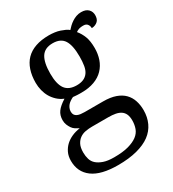

<svg xmlns="http://www.w3.org/2000/svg" viewBox="-185 -641 879 973"><g transform="rotate(-30 255.0 -154.0)"><path d="M497.1 -488.8Q497.1 -478 494.4 -469.2Q491.7 -460.4 485.6 -454.3Q479.5 -448.2 470.2 -444.1Q460.9 -439.9 449.2 -439.9Q449.2 -445.3 447.8 -450.7Q446.3 -456.1 442.4 -461.7Q438.5 -467.3 432.6 -470Q426.8 -472.7 416.5 -472.7Q403.8 -472.7 394 -470Q384.3 -467.3 374 -460Q391.1 -439.5 401.4 -412.8Q411.6 -386.2 411.6 -344.7Q411.6 -310.5 401.4 -280.8Q391.1 -251 369.9 -228.8Q348.6 -206.5 316.2 -194.6Q283.7 -182.6 241.7 -182.6Q236.3 -182.6 229 -182.6Q221.7 -182.6 215.1 -183.1Q208.5 -183.6 202.4 -184.1Q196.3 -184.6 191.9 -185.1Q182.1 -180.7 173.6 -174.8Q165 -168.9 159.2 -162.4Q153.3 -155.8 149.2 -146.5Q145 -137.2 145 -126Q145 -114.7 149.7 -107.4Q154.3 -100.1 162.6 -96.2Q170.9 -92.3 181.9 -90.8Q192.9 -89.4 205.1 -89.4H313Q355.5 -89.4 385.3 -78.9Q415 -68.4 433.3 -49.6Q451.7 -30.8 460.2 -4.9Q468.8 21 468.8 51.3Q468.8 91.8 453.4 125Q438 158.2 407.5 180.9Q377 203.6 329.3 216.1Q281.7 228.5 218.3 228.5Q119.1 228.5 70.1 192.1Q21 155.8 21 90.3Q21 63 31 42.2Q41 21.5 56.9 6.8Q72.8 -7.8 94 -17.3Q115.2 -26.9 142.1 -30.8Q129.9 -37.1 120.4 -43.5Q110.8 -49.8 104 -59.8Q97.2 -69.8 92.3 -82Q87.4 -94.2 87.4 -109.4Q87.4 -137.7 102.1 -158Q116.7 -178.2 150.4 -199.2Q128.9 -208 112.8 -222.9Q96.7 -237.8 85.9 -256.1Q75.2 -274.4 69.6 -296.6Q64 -318.8 64 -341.8Q64 -382.8 75 -415.8Q85.9 -448.7 107.9 -471.2Q129.9 -493.7 163.6 -505.4Q197.3 -517.1 241.7 -517.1Q258.3 -517.1 275.1 -514.9Q292 -512.7 306.2 -507.8Q320.3 -502.9 331.3 -497.8Q342.3 -492.7 350.1 -485.8Q357.4 -494.1 366.7 -502.9Q376 -511.7 387.5 -519.3Q398.9 -526.9 412.6 -532Q426.3 -537.1 441.9 -537.1Q456.5 -537.1 466.6 -533.4Q476.6 -529.8 483.6 -522.7Q490.7 -515.6 493.9 -506.8Q497.1 -498 497.1 -488.8ZM96.2 85Q96.2 106 101.8 124.3Q107.4 142.6 121.6 155Q135.7 167.5 159.4 175.8Q183.1 184.1 220.2 184.1Q271.5 184.1 304.2 175Q336.9 166 357.2 150.9Q377.4 135.7 385.3 114Q393.1 92.3 393.1 67.9Q393.1 45.4 386.5 31Q379.9 16.6 367.4 8.3Q355 0 336.9 -3.4Q318.8 -6.8 294.9 -6.8H201.7Q181.2 -6.8 162.1 -3.4Q143.1 0 128.7 10.3Q114.3 20.5 105.2 38.1Q96.2 55.7 96.2 85ZM151.4 -344.7Q151.4 -283.7 172.1 -255.1Q192.9 -226.6 239.3 -226.6Q261.7 -226.6 278.3 -233.6Q294.9 -240.7 305.4 -255.4Q315.9 -270 319.8 -293Q323.7 -315.9 323.7 -346.2Q323.7 -411.6 304.2 -442.1Q284.7 -472.7 238.3 -472.7Q191.9 -472.7 171.6 -441.2Q151.4 -409.7 151.4 -344.7Z"/></g></svg>

Font: MUA Office
Style: Regular
Weight: 400
Designer: Khon Soe Zaw Thu
Foundry: Myanmar Unicode
Version: Version 2.10 June 24, 2017